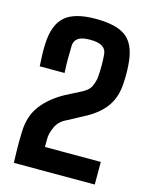

<svg xmlns="http://www.w3.org/2000/svg" viewBox="-108 -776 658 845"><g transform="rotate(15 220.5 -353.0)"><path d="M406.7 0H38.1Q37.1 -32.2 36.6 -52.5Q36.1 -72.8 36.1 -92.5Q36.1 -112.3 37.1 -141.1Q39.1 -213.4 76.4 -262.5Q113.8 -311.5 178.7 -346.7L239.7 -377.9Q276.4 -395 286.6 -418.7Q296.9 -442.4 298.3 -461.9Q302.7 -512.7 298.3 -564.5Q296.4 -586.9 278.6 -598.6Q260.7 -610.4 221.7 -610.4Q185.5 -610.4 168.5 -598.6Q151.4 -586.9 150.4 -564.5Q149.4 -533.2 149.4 -502.2Q149.4 -471.2 151.4 -439.9H38.1Q36.6 -465.3 35.6 -493.7Q34.7 -522 36.1 -543Q40 -629.9 83.3 -667.7Q126.5 -705.6 222.7 -705.6Q324.2 -705.6 366.7 -668Q409.2 -630.4 413.6 -543Q416.5 -503.9 413.6 -462.4Q410.2 -397.9 377.7 -353.8Q345.2 -309.6 281.2 -277.3L213.9 -241.2Q180.7 -226.1 166.5 -195.8Q152.3 -165.5 152.3 -141.1V-103H406.7Z"/></g></svg>

Font: Agdasima
Style: Bold
Weight: 700
Width: 3
Designer: The DocRepair Project, Patric King
Foundry: Google
Version: Version 2.002